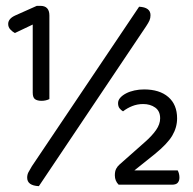

<svg xmlns="http://www.w3.org/2000/svg" viewBox="-20 -632 661 657"><path d="M92 -548 31 -519Q23 -523 15.5 -531Q8 -539 8 -550Q8 -568 32 -579L106 -612H118Q149 -612 149 -579V-293Q137 -287 122 -287Q108 -287 100 -292.5Q92 -298 92 -315ZM586 -227Q586 -196 569.5 -168Q553 -140 510 -105L440 -49H588Q594 -38 594 -24Q594 -14 588.5 -7Q583 0 568 0H386Q373 -13 373 -32Q373 -46 377.5 -54.5Q382 -63 389 -69L476 -146Q500 -167 514 -187Q528 -207 528 -227Q528 -252 511 -264Q494 -276 470 -276Q450 -276 432.5 -269Q415 -262 401 -251Q394 -255 389 -261.5Q384 -268 384 -279Q384 -289 391.5 -297.5Q399 -306 411.5 -312.5Q424 -319 440 -322.5Q456 -326 473 -326Q526 -326 556 -300Q586 -274 586 -227ZM456 -609Q495 -607 495 -580Q495 -570 491.5 -562Q488 -554 480 -542L113 5Q73 3 73 -24Q73 -34 77 -42Q81 -50 89 -63Z"/></svg>

Font: Baloo 2 Latin
Style: Regular
Weight: 400
Designer: Sarang Kulkarni and Ek Type
Foundry: Ek Type
Version: Version 1.001